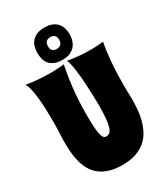

<svg xmlns="http://www.w3.org/2000/svg" viewBox="-238 -1074 1063 1215"><g transform="rotate(-30 293.0 -466.5)"><path d="M569.8 -704.1Q558.6 -647.9 551.8 -569.3Q544.9 -490.7 544.9 -400.9Q544.9 -388.2 545.2 -376.2Q545.4 -364.3 545.9 -351.6Q546.4 -338.9 546.6 -325.2Q546.9 -311.5 546.9 -295.9Q546.9 -263.2 544.2 -226.1Q541.5 -189 532.2 -152.3Q522.9 -115.7 505.9 -81.8Q488.8 -47.9 460.2 -22.2Q431.6 3.4 389.6 18.8Q347.7 34.2 289.1 34.2Q233.9 34.2 194.1 21.7Q154.3 9.3 126.7 -12.5Q99.1 -34.2 82 -63.5Q64.9 -92.8 55.7 -126.7Q46.4 -160.6 43.2 -197.3Q40 -233.9 40 -270Q40 -286.1 40.3 -297.1Q40.5 -308.1 41 -317.1Q41.5 -326.2 42 -335.4Q42.5 -344.7 43 -357.4Q43.5 -370.1 43.7 -388.2Q43.9 -406.2 43.9 -433.1Q43.9 -465.8 42.7 -507.3Q41.5 -548.8 37.6 -589.1Q33.7 -629.4 26.6 -662.8Q19.5 -696.3 7.8 -712.9Q57.1 -704.1 100.3 -701.2Q143.6 -698.2 180.2 -698.2Q203.6 -698.2 222.7 -699.2Q241.7 -700.2 255.4 -701.2Q271.5 -702.6 283.2 -704.1Q276.9 -673.8 270.5 -636.2Q264.2 -598.6 259.3 -555.7Q254.4 -512.7 251.2 -465.3Q248 -418 248 -369.1Q248 -308.1 250.2 -270Q252.4 -231.9 257.3 -210.7Q262.2 -189.5 270 -181.6Q277.8 -173.8 289.1 -173.8Q304.2 -173.8 314.7 -183.3Q325.2 -192.9 332.3 -215.6Q339.4 -238.3 342.5 -275.4Q345.7 -312.5 346.2 -368.2Q345.2 -447.8 341.3 -516.6Q339.8 -545.9 337.2 -575.7Q334.5 -605.5 330.8 -631.8Q327.1 -658.2 322.3 -679.4Q317.4 -700.7 311 -712.9Q359.9 -704.1 401.4 -701.2Q442.9 -698.2 476.1 -698.2Q498 -698.2 515.4 -699.2Q532.7 -700.2 544.9 -701.2Q559.1 -702.6 569.8 -704.1ZM410.6 -850.1Q410.6 -833 405.8 -812.5Q400.9 -792 387.9 -773.9Q375 -755.9 351.8 -743.9Q328.6 -731.9 292 -731.9Q253.4 -731.9 230 -743.7Q206.5 -755.4 194.1 -772.9Q181.6 -790.5 177.7 -811.3Q173.8 -832 173.8 -850.1Q173.8 -867.2 178.2 -887.7Q182.6 -908.2 195.3 -925.8Q208 -943.4 231.2 -955.1Q254.4 -966.8 292 -966.8Q330.1 -966.8 353.3 -955.1Q376.5 -943.4 389.2 -925.8Q401.9 -908.2 406.2 -887.7Q410.6 -867.2 410.6 -850.1ZM335.9 -853Q335.9 -859.4 334.5 -866.9Q333 -874.5 328.6 -880.9Q324.2 -887.2 316.2 -891.6Q308.1 -896 294.9 -896Q281.7 -896 273.4 -891.6Q265.1 -887.2 260.7 -880.9Q256.3 -874.5 254.6 -866.9Q252.9 -859.4 252.9 -853Q252.9 -846.2 254.2 -838.6Q255.4 -831.1 259.8 -824.7Q264.2 -818.4 272.5 -814.2Q280.8 -810.1 294.9 -810.1Q307.1 -810.1 315.2 -814.5Q323.2 -818.8 327.9 -825.2Q332.5 -831.5 334.2 -839.1Q335.9 -846.7 335.9 -853Z"/></g></svg>

Font: Spicy Rice
Style: Regular
Weight: 400
Version: Version 1.000